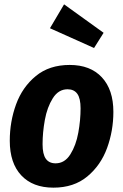

<svg xmlns="http://www.w3.org/2000/svg" viewBox="-20 -847 567 884"><path d="M25 -199Q25 -287 54 -366.5Q83 -446 145 -497Q207 -548 301 -548Q396 -548 449 -491Q502 -434 502 -332Q502 -245 473 -165.5Q444 -86 382 -34.5Q320 17 226 17Q131 17 78 -39.5Q25 -96 25 -199ZM351 -348Q351 -394 336 -415Q321 -436 291 -436Q249 -436 223 -394.5Q197 -353 186.5 -295Q176 -237 176 -183Q176 -137 191 -116Q206 -95 236 -95Q278 -95 304 -136.5Q330 -178 340.5 -236Q351 -294 351 -348ZM275 -827 457 -696 413 -626 210 -717Z"/></svg>

Font: Fira Sans Condensed
Style: Bold Italic
Weight: 700
Width: 3
Italic angle: -8°
Designer: Carrois Corporate & Edenspiekermann AG
Foundry: Carrois Corporate GbR & Edenspiekermann AG
Version: Version 4.203